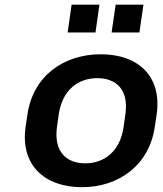

<svg xmlns="http://www.w3.org/2000/svg" viewBox="-20 -778 686 809"><path d="M324.7 10.7C482.9 10.7 609.4 -84 632.3 -244.1L640.1 -295.9C663.1 -456.1 563 -549.3 404.8 -549.3C246.6 -549.3 118.7 -456.1 95.7 -295.9L87.9 -244.1C64.9 -84 166.5 10.7 324.7 10.7ZM382.3 -641.1 398.9 -758.3H281.7L265.1 -641.1ZM567.4 -641.1 584.5 -758.3H467.3L450.2 -641.1ZM339.4 -89.8C259.3 -89.8 205.6 -139.2 220.2 -244.1L227.5 -295.9C242.7 -400.4 310.5 -448.7 390.1 -448.7C469.7 -448.7 523.4 -399.9 508.3 -295.9L501 -244.1C486.3 -139.6 418.5 -89.8 339.4 -89.8Z"/></svg>

Font: Winston SemiBold
Style: Italic
Weight: 600
Italic angle: -8.13011°
Designer: Vernon Adams, Kim Jin-seong, David Berlow, Cristiano Sobral
Foundry: The Winston Project Authors
Version: Version 3.004